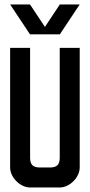

<svg xmlns="http://www.w3.org/2000/svg" viewBox="-20 -831 398 851"><path d="M24.9 -811.3H113L179.1 -711.8L245.2 -811.3H333.3L245.2 -678.7H113ZM113.4 0H244.8C288.9 0 333.3 -44.9 333.3 -88.6V-618.9H244.8V-132.3C244.8 -101.9 233 -88.6 201 -88.6H157.2C125.2 -88.6 113.4 -101.9 113.4 -132.3V-618.9H24.9V-88.6C24.9 -44.9 69.3 0 113.4 0Z"/></svg>

Font: Ulica
Style: Regular
Weight: 400
Version: Version